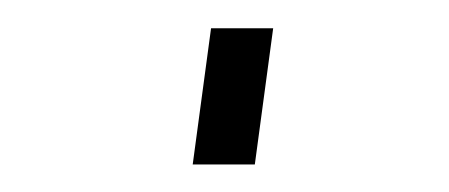

<svg xmlns="http://www.w3.org/2000/svg" viewBox="-20 -417 318 136"><path d="M116.5 -300.5H160.5L173.5 -397H129.5Z"/></svg>

Font: HK Grotesk ExtraLight
Style: Italic
Weight: 200
Italic angle: -16°
Designer: Alfredo Marco Pradil
Foundry: Hanken Design Co.
Version: Version 3.001;FEAKit 1.0